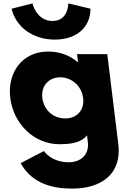

<svg xmlns="http://www.w3.org/2000/svg" viewBox="-20 -830 783 1125"><path d="M380 -810C380 -810 381.7 -707 287.7 -707C193.7 -707 170 -810 170 -810L47.9 -779C73 -672 172.1 -598 301.1 -598C430.1 -598 511 -672 509.9 -779ZM101 126C170.3 251 296.3 275 403.3 275C578.3 275 694.3 186 673.2 14L608.5 -513H431.5L437.2 -467H434.2C387.4 -506 329.7 -528 261.7 -528C111.7 -528 21.6 -406 40.1 -256C58.5 -106 178.3 15 328.3 15C398.3 15 457.1 5 490 -37L494.6 1C505.8 92 433.4 121 384.4 121C307.4 121 260.1 86 237.3 55ZM228.1 -256C219.3 -327 266.2 -377 333.2 -377C399.2 -377 458.3 -327 467.1 -256C475.7 -186 431.8 -136 362.8 -136C290.8 -136 236.7 -186 228.1 -256Z"/></svg>

Font: Hussar
Style: BdOpOblOne
Weight: 700
Foundry: Cannot Into Space Fonts
Version: Version 2.00